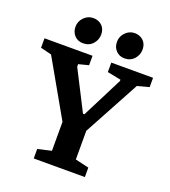

<svg xmlns="http://www.w3.org/2000/svg" viewBox="-166 -957 944 1067"><g transform="rotate(20 306.0 -423.5)"><path d="M157.3 0V-56L238 -74.7V-245.7L50 -576.1L-14.8 -592.1V-648H269.3V-592.1L209.9 -576.9V-561.8L329.6 -327.2H338.1L460.4 -568.3V-576.1L380.2 -592.1V-648H627.2V-592.9L557.8 -574.2L379.2 -244.1V-74.7L459.7 -56V0ZM439.9 -695Q410.2 -695 390.2 -715.4Q370.2 -735.8 370.2 -768.1Q370.2 -799.7 393.2 -823.2Q416.1 -846.7 447.6 -846.7Q477.5 -846.7 498.1 -827.8Q518.8 -808.9 518.8 -774.9Q518.8 -743.4 497.2 -719.2Q475.7 -695 439.9 -695ZM194.6 -695Q164.7 -695 144.8 -715.4Q124.9 -735.8 124.9 -768.1Q124.9 -799.7 147.9 -823.2Q170.8 -846.7 203.1 -846.7Q232.9 -846.7 253.6 -827.8Q274.3 -808.9 274.3 -774.9Q274.3 -743.4 252.7 -719.2Q231.1 -695 194.6 -695Z"/></g></svg>

Font: Faustina Light
Style: Regular
Weight: 300
Designer: Alfonso Garcia
Foundry: http://www.omnibus-type.com
Version: Version 1.200